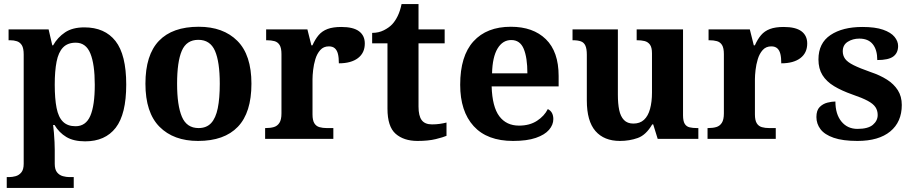

<svg xmlns="http://www.w3.org/2000/svg" viewBox="-20 -680 4475 940"><path d="M13 240V187H25Q40 187 56.5 182.5Q73 178 84.5 164Q96 150 96 122V-413Q96 -444 87 -458.5Q78 -473 63 -478Q48 -483 29 -483H22V-536H218L236 -458H240Q262 -497 298.5 -521.5Q335 -546 393 -546Q493 -546 545.5 -479Q598 -412 598 -266Q598 -121 546.5 -54.5Q495 12 397 12Q340 12 304.5 -9.5Q269 -31 247 -68H240Q242 -54 244 -30.5Q246 -7 247 15.5Q248 38 248 53V122Q248 150 259.5 164Q271 178 288 182.5Q305 187 319 187H341V240ZM350 -62Q400 -62 422 -112.5Q444 -163 444 -265Q444 -365 422.5 -418Q401 -471 351 -471Q311 -471 288.5 -447.5Q266 -424 257 -378Q248 -332 248 -266Q248 -197 257 -151.5Q266 -106 288.5 -84Q311 -62 350 -62Z M949.6 10Q830 10 761 -59.3Q692 -128.7 692 -270.3Q692 -411 758.1 -480Q824.2 -549 953 -549Q1073 -549 1142 -480Q1211 -411 1211 -270.3Q1211 -128.7 1144.5 -59.3Q1078 10 949.6 10ZM952.2 -53Q991 -53 1013.7 -77.4Q1036.3 -101.7 1046.2 -150.5Q1056 -199.2 1056 -270Q1056 -377 1032.5 -431Q1009 -485 951 -485Q893 -485 870 -431.2Q847 -377.5 847 -270Q847 -164 870.5 -108.5Q894 -53 952.2 -53Z M1278 0V-53H1281Q1304 -53 1320.9 -58Q1337.9 -63 1347.9 -78.5Q1358 -94 1358 -125V-415Q1358 -445 1349 -459.5Q1340 -474 1324 -478.5Q1308 -483 1286 -483H1283V-536H1485L1504.5 -458H1509.7Q1523 -488 1540 -508Q1557 -528 1583.5 -538Q1610 -548 1651 -548Q1709.6 -548 1737.8 -526.9Q1766 -505.8 1766 -467Q1766 -421 1732.5 -395.5Q1699 -370 1639 -370Q1639 -398 1634.5 -416Q1630 -434 1619.3 -443.5Q1608.6 -453 1590 -453Q1564 -453 1548 -435Q1532 -417 1524 -390.5Q1516 -364 1513 -337Q1510 -310 1510 -293V-120Q1510 -91 1519 -76.5Q1528 -62 1544 -57.5Q1560 -53 1580 -53H1612V0Z M2024 10Q1957 10 1917 -25Q1877 -60 1877 -148V-468H1802V-519Q1834 -519 1859.5 -532Q1885 -545 1900 -561Q1915 -577 1927 -601.5Q1939 -626 1946 -660H2029V-536H2157V-468H2029V-158Q2029 -113 2044.5 -92Q2060 -71 2095 -71Q2115 -71 2132.5 -73.5Q2150 -76 2166 -80V-15Q2150 -8 2113.5 1Q2077 10 2024 10Z M2492 10Q2365 10 2299 -62.5Q2233 -135 2233 -265Q2233 -406 2298 -477.5Q2363 -549 2481 -549Q2590 -549 2652.5 -488Q2715 -427 2715 -308V-257H2387Q2390 -157 2424.5 -111Q2459 -65 2521 -65Q2573 -65 2609 -88.5Q2645 -112 2662 -146Q2676 -139 2682.5 -126.5Q2689 -114 2689 -97Q2689 -69 2668 -44.5Q2647 -20 2603.5 -5Q2560 10 2492 10ZM2562 -321Q2562 -398 2544 -441Q2526 -484 2483 -484Q2441 -484 2416 -442.5Q2391 -401 2389 -321Z M3015 10Q2937.4 10 2895.2 -38.5Q2853 -87 2853 -188V-412Q2853 -441 2846 -456.5Q2839 -472 2824 -477.5Q2809 -483 2785 -483H2783V-536H3005V-216Q3005 -172.6 3011.5 -141.3Q3018 -110 3034.8 -92.5Q3051.6 -75 3080.8 -75Q3113 -75 3133 -93.5Q3153 -112 3162.5 -146.7Q3172 -181.4 3172 -227V-419Q3172 -447.9 3162 -461.5Q3152 -475 3135.8 -479Q3119.7 -483 3099.6 -483H3097V-536H3324V-115.6Q3324 -87 3332.5 -73.5Q3341 -60 3356.7 -56.5Q3372.4 -53 3391 -53H3399V0H3200L3178 -71H3173.1Q3143 -19 3102.5 -4.5Q3062 10 3015 10Z M3444 0V-53H3447Q3470 -53 3486.9 -58Q3503.9 -63 3513.9 -78.5Q3524 -94 3524 -125V-415Q3524 -445 3515 -459.5Q3506 -474 3490 -478.5Q3474 -483 3452 -483H3449V-536H3651L3670.5 -458H3675.7Q3689 -488 3706 -508Q3723 -528 3749.5 -538Q3776 -548 3817 -548Q3875.6 -548 3903.8 -526.9Q3932 -505.8 3932 -467Q3932 -421 3898.5 -395.5Q3865 -370 3805 -370Q3805 -398 3800.5 -416Q3796 -434 3785.3 -443.5Q3774.6 -453 3756 -453Q3730 -453 3714 -435Q3698 -417 3690 -390.5Q3682 -364 3679 -337Q3676 -310 3676 -293V-120Q3676 -91 3685 -76.5Q3694 -62 3710 -57.5Q3726 -53 3746 -53H3778V0Z M4178 10Q4106 10 4061.5 -5.5Q4017 -21 3997 -47.5Q3977 -74 3977 -107Q3977 -140 3993 -156Q4009 -172 4031 -177.5Q4053 -183 4070 -183Q4070 -121 4099.5 -85Q4129 -49 4178 -49Q4230 -49 4253.5 -69Q4277 -89 4277 -117Q4277 -139 4266 -155.5Q4255 -172 4228 -186.5Q4201 -201 4154 -217Q4100 -236 4063 -258.5Q4026 -281 4006.5 -312.5Q3987 -344 3987 -389Q3987 -469 4046 -508.5Q4105 -548 4202 -548Q4265 -548 4303.5 -534.5Q4342 -521 4359.5 -499.5Q4377 -478 4377 -455Q4377 -421 4353.5 -403.5Q4330 -386 4275 -386Q4275 -436 4253 -463.5Q4231 -491 4187 -491Q4155 -491 4130.5 -475.5Q4106 -460 4106 -429Q4106 -408 4117.5 -392Q4129 -376 4159 -361Q4189 -346 4243 -327Q4288 -312 4322 -290.5Q4356 -269 4375.5 -238.5Q4395 -208 4395 -166Q4395 -83 4338.5 -36.5Q4282 10 4178 10Z"/></svg>

Font: Noto Serif Tamil
Style: Regular
Weight: 400
Designer: Indian Type Foundry, Tom Grace, and the Monotype Design Team
Foundry: Monotype Imaging Inc.
Version: Version 2.003